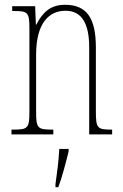

<svg xmlns="http://www.w3.org/2000/svg" viewBox="-20 -562 513 803"><path d="M28 0H203V-20H197C137 -20 131 -26 131 -96V-333C131 -467 186 -517 254 -517C326 -517 353 -457 353 -364V0H449V-20H445C387 -20 381 -26 381 -96V-363C381 -486 343 -542 252 -542C189 -542 157 -508 132 -459H130L127 -536H31V-516H36C97 -516 103 -511 103 -441V-96C103 -26 97 -20 36 -20H28ZM212 208V221H224C239 181 257 113 267 71V61H228C225 114 219 159 212 208Z"/></svg>

Font: Noto Serif ExtraCondensed Thin
Style: Regular
Weight: 100
Width: 2
Designer: Monotype Design Team
Foundry: Monotype Imaging Inc.
Version: Version 2.013